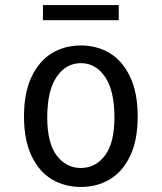

<svg xmlns="http://www.w3.org/2000/svg" viewBox="-20 -730 640 760"><path d="M300 -480Q241 -480 204 -425.5Q167 -371 167 -265Q167 -164 204.5 -114.5Q242 -65 300 -65Q358 -65 395.5 -114.5Q433 -164 433 -265Q433 -371 396 -425.5Q359 -480 300 -480ZM300 -550Q364 -550 414.5 -519.5Q465 -489 495 -426Q525 -363 525 -269Q525 -175 495 -112.5Q465 -50 414.5 -20Q364 10 300 10Q236 10 185.5 -20Q135 -50 105 -112.5Q75 -175 75 -269Q75 -363 105 -426Q135 -489 185.5 -519.5Q236 -550 300 -550ZM150 -710H450V-650H150Z"/></svg>

Font: Sligoil Micro
Style: Regular
Weight: 400
Designer: Ariel Martín Pérez
Foundry: Igor Stepanchenko
Version: Version 1.001